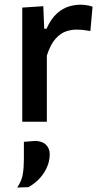

<svg xmlns="http://www.w3.org/2000/svg" viewBox="-20 -530 444 836"><path d="M77 0V-497L168.5 -503L172.5 -405H182.5Q202.5 -449 228 -471.5Q253.5 -494 280 -501.8Q306.5 -509.5 329.5 -509.5Q342 -509.5 356.2 -507.5Q370.5 -505.5 383 -501L373.5 -395Q356 -398 342 -399.5Q328 -401 310 -401Q291.5 -401 268 -393.5Q244.5 -386 222.2 -361.8Q200 -337.5 184 -288V0ZM55 286.5Q74.5 257.5 79.2 229Q84 200.5 84 161.5V87.5L134.5 83.5Q165.5 85 181 101Q196.5 117 196.5 141.5Q196.5 183.5 171.5 222.2Q146.5 261 103.5 285Z"/></svg>

Font: Heraclito Medium
Style: Regular
Weight: 500
Designer: Kostas Bartsokas (font) & Cristiano Sobral (main changes)
Foundry: Kostas Bartsokas (font) & Cristiano Sobral (main changes)
Version: Version 1.00;July 8, 2020;FontCreator 13.0.0.2655 64-bit